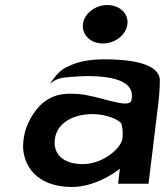

<svg xmlns="http://www.w3.org/2000/svg" viewBox="-20 -731 659 764"><path d="M252 -467C222 -457 197 -425 179 -398C197 -412 212 -420 241 -423C281 -427 531 -453 503 -332C494 -294 374 -351 290 -357C260 -359 238 -359 212 -353C152 -337 117 -293 93 -243C78 -211 71 -176 72 -139C80 -48 149 13 266 13C353 13 432 -39 457 -60L450 0H571L610 -320C614 -353 616 -383 616 -413C613 -477 506 -495 396 -495C330 -495 286 -484 252 -467ZM309 -78C235 -78 191 -115 198 -176C206 -243 273 -277 348 -277C403 -277 453 -255 463 -239C468 -221 470 -200 467 -179C463 -144 393 -78 309 -78ZM310 -635C305 -592 341 -558 389 -558C438 -558 482 -592 487 -635C492 -677 456 -711 407 -711C359 -711 315 -677 310 -635Z"/></svg>

Font: Bluebird
Style: ExtObl
Weight: 400
Designer: Jasper
Foundry: Cannot Into Space Fonts
Version: Version 0.98